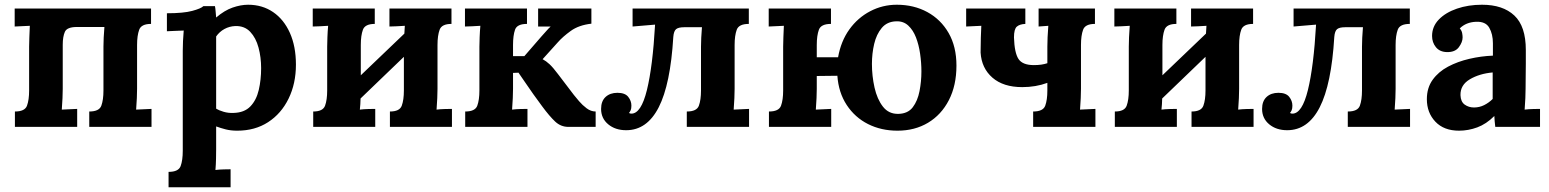

<svg xmlns="http://www.w3.org/2000/svg" viewBox="-20 -536 6541 811"><path d="M43 0V-65Q85 -65 94 -89.5Q103 -114 103 -154V-339Q103 -353 104 -379Q105 -405 106 -427L42 -424V-500H618V-435Q577 -435 568 -410.5Q559 -386 559 -346V-161Q559 -147 558 -121.5Q557 -96 555 -73L620 -76V0H357V-65Q399 -65 408 -89.5Q417 -114 417 -154V-340Q417 -354 418 -377.5Q419 -401 421 -422H305Q263 -422 254 -401.5Q245 -381 245 -347V-161Q245 -147 244 -121.5Q243 -96 241 -73L306 -76V0Z M692 255V190Q734 190 743 165.5Q752 141 752 101V-322Q752 -340 753 -362.5Q754 -385 756 -407Q740 -406 718 -405.5Q696 -405 685 -404V-480Q755 -480 792 -490Q829 -500 839 -510H888Q890 -500 891 -485.5Q892 -471 893 -462Q928 -492 962.5 -504Q997 -516 1028 -516Q1088 -516 1133.5 -485Q1179 -454 1204.5 -397Q1230 -340 1230 -263Q1230 -183 1199 -119.5Q1168 -56 1112.5 -20Q1057 16 982 16Q955 16 933.5 10.5Q912 5 893 -2V94Q893 108 892.5 133.5Q892 159 890 182Q906 180 925 179.5Q944 179 954 179V255ZM966 -59Q1012 -60 1037.5 -86.5Q1063 -113 1073 -156Q1083 -199 1083 -248Q1083 -294 1072 -335Q1061 -376 1037 -401.5Q1013 -427 974 -426Q949 -425 928 -413.5Q907 -402 893 -382V-77Q904 -70 924 -64Q944 -58 966 -59Z M1563 -435Q1522 -435 1513 -410.5Q1504 -386 1504 -346V-218L1688 -394Q1689 -412 1690 -427Q1674 -426 1655 -425Q1636 -424 1625 -424V-500H1887V-435Q1846 -435 1837 -410.5Q1828 -386 1828 -346V-161Q1828 -147 1827 -121.5Q1826 -96 1824 -73Q1840 -75 1859.5 -75.5Q1879 -76 1889 -76V0H1627V-65Q1668 -65 1677 -89.5Q1686 -114 1686 -154V-296L1503 -120Q1503 -108 1502 -96Q1501 -84 1500 -73Q1516 -75 1535.5 -75.5Q1555 -76 1565 -76V0H1303V-65Q1344 -65 1353 -89.5Q1362 -114 1362 -154V-339Q1362 -353 1363 -379Q1364 -405 1366 -427Q1350 -426 1331 -425Q1312 -424 1301 -424V-500H1563Z M1945 0V-65Q1987 -65 1996 -89.5Q2005 -114 2005 -154V-339Q2005 -353 2006 -379Q2007 -405 2009 -427Q1993 -426 1974 -425Q1955 -424 1944 -424V-500H2206V-435Q2164 -435 2155.5 -410.5Q2147 -386 2147 -346V-299H2195L2267 -382Q2280 -396 2288.5 -406Q2297 -416 2306 -424H2253V-500H2478V-436Q2425 -430 2391 -405.5Q2357 -381 2336 -357L2272 -286Q2287 -278 2301.5 -264.5Q2316 -251 2337 -223L2404 -135Q2412 -125 2426 -108.5Q2440 -92 2458 -78.5Q2476 -65 2496 -65V0H2381Q2349 0 2325 -22.5Q2301 -45 2270 -87Q2252 -111 2232.5 -138.5Q2213 -166 2196.5 -190.5Q2180 -215 2170 -229L2147 -228V-161Q2147 -147 2146 -121.5Q2145 -96 2143 -73Q2159 -75 2178 -75.5Q2197 -76 2208 -76V0Z M2625 14Q2579 14 2549 -11Q2519 -36 2519 -76Q2519 -109 2538 -126.5Q2557 -144 2588 -144Q2620 -144 2633.5 -127Q2647 -110 2647 -90Q2647 -77 2644 -70.5Q2641 -64 2637 -59Q2640 -56 2647 -56Q2688 -56 2712.5 -155.5Q2737 -255 2747 -432L2652 -424V-500H3143V-435Q3101 -435 3092 -410.5Q3083 -386 3083 -346V-161Q3083 -147 3082 -121.5Q3081 -96 3079 -73L3144 -76V0H2881V-65Q2923 -65 2932 -89.5Q2941 -114 2941 -154V-339Q2941 -353 2942 -376.5Q2943 -400 2945 -421H2870Q2846 -421 2836 -413Q2826 -405 2824 -380Q2812 -180 2762.5 -83Q2713 14 2625 14Z M3771 16Q3702 16 3646.5 -12Q3591 -40 3556.5 -92.5Q3522 -145 3517 -216L3430 -215V-161Q3430 -147 3429 -121.5Q3428 -96 3426 -73L3491 -76V0H3228V-65Q3270 -65 3279 -89.5Q3288 -114 3288 -154V-339Q3288 -353 3289 -379Q3290 -405 3291 -427L3227 -424V-500H3490V-435Q3448 -435 3439 -410.5Q3430 -386 3430 -346V-294H3520Q3532 -362 3567.5 -411.5Q3603 -461 3655.5 -488.5Q3708 -516 3768 -516Q3840 -516 3897 -485Q3954 -454 3987 -396.5Q4020 -339 4020 -259Q4020 -175 3988 -113Q3956 -51 3900 -17.5Q3844 16 3771 16ZM3775 -55Q3815 -56 3835.5 -83Q3856 -110 3864 -151Q3872 -192 3872 -234Q3872 -271 3866.5 -309Q3861 -347 3849 -378Q3837 -409 3816.5 -428Q3796 -447 3766 -446Q3727 -445 3704.5 -418Q3682 -391 3672.5 -350.5Q3663 -310 3663 -266Q3663 -215 3674 -166Q3685 -117 3709.5 -85.5Q3734 -54 3775 -55Z M4344 0V-65Q4386 -65 4395 -89.5Q4404 -114 4404 -154V-186Q4355 -168 4298 -168Q4218 -168 4172 -208Q4126 -248 4122 -314Q4122 -353 4123 -376.5Q4124 -400 4125 -427L4061 -424V-500H4311V-435Q4287 -434 4275 -423.5Q4263 -413 4263 -378Q4265 -313 4282 -287Q4299 -261 4347 -261Q4364 -261 4378 -263Q4392 -265 4404 -269V-339Q4404 -353 4405 -379Q4406 -405 4408 -427L4367 -424V-500H4605V-435Q4564 -435 4555 -410.5Q4546 -386 4546 -346V-161Q4546 -147 4545 -121.5Q4544 -96 4542 -73L4607 -76V0Z M4949 -435Q4908 -435 4899 -410.5Q4890 -386 4890 -346V-218L5074 -394Q5075 -412 5076 -427Q5060 -426 5041 -425Q5022 -424 5011 -424V-500H5273V-435Q5232 -435 5223 -410.5Q5214 -386 5214 -346V-161Q5214 -147 5213 -121.5Q5212 -96 5210 -73Q5226 -75 5245.5 -75.5Q5265 -76 5275 -76V0H5013V-65Q5054 -65 5063 -89.5Q5072 -114 5072 -154V-296L4889 -120Q4889 -108 4888 -96Q4887 -84 4886 -73Q4902 -75 4921.5 -75.5Q4941 -76 4951 -76V0H4689V-65Q4730 -65 4739 -89.5Q4748 -114 4748 -154V-339Q4748 -353 4749 -379Q4750 -405 4752 -427Q4736 -426 4717 -425Q4698 -424 4687 -424V-500H4949Z M5417 14Q5371 14 5341 -11Q5311 -36 5311 -76Q5311 -109 5330 -126.5Q5349 -144 5380 -144Q5412 -144 5425.5 -127Q5439 -110 5439 -90Q5439 -77 5436 -70.5Q5433 -64 5429 -59Q5432 -56 5439 -56Q5480 -56 5504.5 -155.5Q5529 -255 5539 -432L5444 -424V-500H5935V-435Q5893 -435 5884 -410.5Q5875 -386 5875 -346V-161Q5875 -147 5874 -121.5Q5873 -96 5871 -73L5936 -76V0H5673V-65Q5715 -65 5724 -89.5Q5733 -114 5733 -154V-339Q5733 -353 5734 -376.5Q5735 -400 5737 -421H5662Q5638 -421 5628 -413Q5618 -405 5616 -380Q5604 -180 5554.5 -83Q5505 14 5417 14Z M6296 0Q6294 -14 6293.5 -23.5Q6293 -33 6292 -46Q6258 -12 6220 2Q6182 16 6143 16Q6079 16 6043 -22Q6007 -60 6007 -117Q6007 -165 6031.5 -199Q6056 -233 6096.5 -254.5Q6137 -276 6186.5 -287.5Q6236 -299 6286 -301V-353Q6286 -392 6270.5 -419Q6255 -446 6214 -444Q6172 -442 6146 -416Q6154 -407 6156 -396.5Q6158 -386 6158 -378Q6158 -358 6142 -336.5Q6126 -315 6091 -316Q6061 -317 6045 -337Q6029 -357 6029 -384Q6029 -424 6057.5 -453.5Q6086 -483 6134 -499.5Q6182 -516 6240 -516Q6328 -516 6376.5 -470.5Q6425 -425 6425 -325Q6425 -291 6425 -267Q6425 -243 6424.5 -219Q6424 -195 6424 -161Q6424 -147 6423 -121.5Q6422 -96 6420 -73Q6437 -75 6456 -75.5Q6475 -76 6485 -76V0ZM6285 -230Q6229 -225 6188.5 -201Q6148 -177 6149 -134Q6150 -106 6167 -94Q6184 -82 6206 -82Q6229 -82 6249 -92Q6269 -102 6285 -118Z"/></svg>

Font: Lora
Style: Bold
Weight: 700
Designer: Olga Karpushina, Alexei Vanyashin (Cyrillic)
Foundry: Cyreal
Version: Version 3.006; ttfautohint (v1.8.4.7-5d5b);gftools[0.9.30]